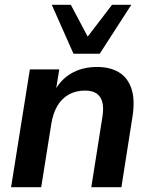

<svg xmlns="http://www.w3.org/2000/svg" viewBox="-20 -777 625 797"><path d="M26 0 104 -489H226L210 -390H202Q227 -443 273.5 -471Q320 -499 383 -499Q437 -499 473.5 -477Q510 -455 525.5 -409.5Q541 -364 530 -293L484 0H359L405 -291Q411 -328 405 -352Q399 -376 381.5 -388.5Q364 -401 333 -401Q294 -401 264.5 -384Q235 -367 217.5 -336.5Q200 -306 193 -263L151 0ZM285 -554 195 -757H274L344 -625L445 -757H525L394 -554Z"/></svg>

Font: Nunito Sans 12pt ExtraLight
Style: Italic
Weight: 200
Italic angle: -9°
Designer: Vernon Adams
Foundry: Vernon Adams
Version: Version 3.101;gftools[0.9.27]